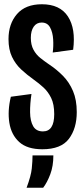

<svg xmlns="http://www.w3.org/2000/svg" viewBox="-20 -691 395 903"><path d="M179 11Q108 11 70.5 -23Q33 -57 24 -113.5Q15 -170 31 -236L128 -249Q121 -203 121.5 -162.5Q122 -122 136 -97.5Q150 -73 182 -73Q235 -73 235 -154Q235 -201 220.5 -230.5Q206 -260 184 -280Q162 -300 138 -317Q107 -339 80 -364Q53 -389 36.5 -423.5Q20 -458 20 -507Q20 -579 60 -625Q100 -671 177 -671Q262 -671 299.5 -613.5Q337 -556 324 -457L228 -444Q232 -473 230 -506Q228 -539 215.5 -562Q203 -585 176 -585Q152 -585 138.5 -565.5Q125 -546 125 -513Q125 -480 137.5 -457Q150 -434 169.5 -418.5Q189 -403 208 -390Q246 -365 276 -334.5Q306 -304 323.5 -262.5Q341 -221 341 -164Q341 -87 304 -38Q267 11 179 11ZM105 192Q126 136 129.5 101Q133 66 133 40H231Q231 90 216.5 128.5Q202 167 183 192Z"/></svg>

Font: Bricolage Grotesque 96pt Condensed Medium
Style: Regular
Weight: 500
Width: 3
Designer: Mathieu Triay
Foundry: Atelier Triay
Version: Version 1.001; ttfautohint (v1.8.4.7-5d5b);gftools[0.9.33.de